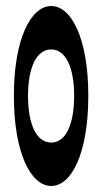

<svg xmlns="http://www.w3.org/2000/svg" viewBox="-20 -603 338 637"><path d="M150 14C218 14 273 -96 273 -285C273 -473 218 -583 150 -583C82 -583 26 -473 26 -285C26 -96 82 14 150 14ZM73 -285C73 -379 101 -439 150 -439C198 -439 226 -379 226 -285C226 -190 198 -130 150 -130C101 -130 73 -190 73 -285Z"/></svg>

Font: 寒蝉无机体 CompactMedium
Style: Regular
Weight: 500
Width: 3
Designer: ChillTanhei {Warren2060}; 
Source Han Sans {Ryoko NISHIZUKA 西塚涼子 (kana, bopomofo & ideographs); Paul D. Hunt (Latin, Gre
Foundry: ChillType&Adobe
Version: Version 1.000;Glyphs 3.1.1 (3135)